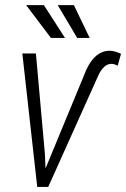

<svg xmlns="http://www.w3.org/2000/svg" viewBox="-20 -740 499 760"><path d="M157.7 -130.9 160.2 -73.2 311 -438Q347.7 -539.1 414.1 -539.1Q415 -539.1 416 -539.1Q436 -538.1 459 -526.9L445.8 -480Q434.1 -486.3 423.3 -487.3Q422.4 -487.3 421.4 -487.3Q391.6 -487.3 370.6 -444.3L363.3 -428.2L170.9 0H127.4L68.4 -528.3H122.1ZM335 -589.8H285.6L208.5 -719.7H272.5ZM237.3 -589.8H181.6L83.5 -719.7H153.8Z"/></svg>

Font: MAUL Condensed Light Italic
Style: Light Italic
Weight: 300
Italic angle: -12°
Designer: MAUL
Version: Version 1.0; 2020; ttfautohint (v1.8.3)